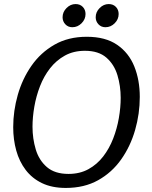

<svg xmlns="http://www.w3.org/2000/svg" viewBox="-20 -915 748 945"><path d="M304 10Q236 10 187 -13.5Q138 -37 106.5 -78.5Q75 -120 60 -174Q45 -228 45 -289Q45 -369 67.5 -448Q90 -527 135 -591.5Q180 -656 248 -695Q316 -734 407 -734Q499 -734 556.5 -694.5Q614 -655 641 -588Q668 -521 668 -438Q668 -355 645 -275Q622 -195 576.5 -130.5Q531 -66 463 -28Q395 10 304 10ZM317 -59Q373 -59 415.5 -82.5Q458 -106 488 -145Q518 -184 537 -233Q556 -282 565 -334Q574 -386 574 -433Q574 -492 558 -545Q542 -598 503.5 -631.5Q465 -665 398 -665Q342 -665 299.5 -641.5Q257 -618 226.5 -579Q196 -540 177 -491Q158 -442 149 -390Q140 -338 140 -291Q140 -233 156 -179.5Q172 -126 211 -92.5Q250 -59 317 -59ZM401 -846Q401 -820 381.5 -800.5Q362 -781 336 -781Q315 -781 301.5 -795.5Q288 -810 288 -830Q288 -856 307.5 -875.5Q327 -895 352 -895Q374 -895 387.5 -881Q401 -867 401 -846ZM564 -846Q564 -820 544.5 -800.5Q525 -781 499 -781Q478 -781 464.5 -795.5Q451 -810 451 -830Q451 -856 470.5 -875.5Q490 -895 515 -895Q537 -895 550.5 -881Q564 -867 564 -846Z"/></svg>

Font: Rosario
Style: Italic
Weight: 400
Italic angle: -8.05°
Designer: Hector Gatti
Foundry: Omnibus Type
Version: Version 1.201